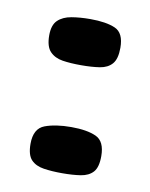

<svg xmlns="http://www.w3.org/2000/svg" viewBox="-54 -412 358 457"><g transform="rotate(10 125.5 -183.5)"><path d="M40 -53Q40 -90 65.5 -99.5Q91 -109 129 -109Q167 -109 189 -99Q211 -89 211 -53Q211 -26 200.5 -14.5Q190 -3 171 0Q152 3 126 3Q101 3 81.5 0Q62 -3 51 -14.5Q40 -26 40 -53ZM39 -315Q39 -340 51 -351.5Q63 -363 83.5 -366.5Q104 -370 129 -370Q167 -370 189 -360.5Q211 -351 211 -315Q211 -288 200.5 -276Q190 -264 171 -261Q152 -258 126 -258Q100 -258 81 -261Q62 -264 50.5 -276Q39 -288 39 -315Z"/></g></svg>

Font: Genos ExtraBold
Style: Regular
Weight: 800
Designer: Robert E. Leuschke
Foundry: Robert E. Leuschke
Version: Version 1.010